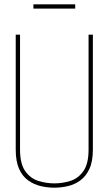

<svg xmlns="http://www.w3.org/2000/svg" viewBox="-20 -861 504 891"><path d="M53 -167V-700H73V-167Q73 -101 97 -67Q121 -33 158 -21.5Q195 -10 232 -10Q270 -10 306.5 -21.5Q343 -33 367 -67Q391 -101 391 -167V-700H411V-167Q411 -112 395 -77.5Q379 -43 353 -24Q327 -5 295.5 2.5Q264 10 232 10Q200 10 168.5 2.5Q137 -5 110.5 -24Q84 -43 68.5 -77.5Q53 -112 53 -167ZM135 -821V-841H329V-821Z"/></svg>

Font: Georama SemiCondensed Thin
Style: Regular
Weight: 100
Width: 4
Designer: Jean-Baptiste Levee
Foundry: Production Type
Version: Version 1.000